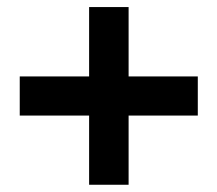

<svg xmlns="http://www.w3.org/2000/svg" viewBox="-20 -512 600 530"><path d="M226 -193H34.5V-301H226V-492.5H335V-301H526V-193H335V-2H226Z"/></svg>

Font: HK Grotesk ExtraBold
Style: Regular
Weight: 800
Designer: Alfredo Marco Pradil
Foundry: Hanken Design Co.
Version: Version 3.001